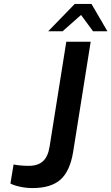

<svg xmlns="http://www.w3.org/2000/svg" viewBox="-20 -950 566 976"><path d="M33 -17 49 -114Q83 -107 126 -107Q173 -107 198.5 -130.5Q224 -154 232 -204L317 -738H441L352 -179Q336 -80 287.5 -37Q239 6 146 6Q114 6 83 -0.5Q52 -7 33 -17ZM360 -930H445L526 -791H453L392 -874L298 -791H225Z"/></svg>

Font: Exo SemiBold
Style: Italic
Weight: 600
Italic angle: -9°
Designer: Natanael Gama
Foundry: Natanael Gama
Version: Version 1.500; ttfautohint (v1.6)